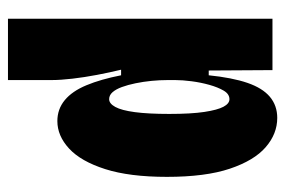

<svg xmlns="http://www.w3.org/2000/svg" viewBox="-137 -443 716 482"><g transform="rotate(90 221.0 -202.0)"><path d="M27 136V-261V-528H156L157 -368H169Q175 -427 188 -465Q201 -503 223 -521.5Q245 -540 276 -540Q316 -540 349.5 -511Q383 -482 403.5 -421Q424 -360 424 -263Q424 -169 404.5 -108Q385 -47 353 -17.5Q321 12 284 12Q254 12 231.5 -6.5Q209 -25 194 -61Q179 -97 169 -148H155Q162 -119 168 -87.5Q174 -56 177.5 -26Q181 4 181 27V136ZM229 -118Q240 -118 248.5 -133.5Q257 -149 261.5 -182.5Q266 -216 266 -269Q266 -324 261 -357Q256 -390 248 -405Q240 -420 229 -420Q216 -420 207.5 -405.5Q199 -391 193 -369.5Q187 -348 184 -325Q181 -302 181 -284V-265Q181 -245 183 -224.5Q185 -204 189 -184.5Q193 -165 198.5 -150Q204 -135 211.5 -126.5Q219 -118 229 -118Z"/></g></svg>

Font: Bricolage Grotesque 72pt Condensed ExtraBold
Style: Regular
Weight: 800
Width: 3
Designer: Mathieu Triay
Foundry: Atelier Triay
Version: Version 1.001;gftools[0.9.33.dev8+g029e19f]